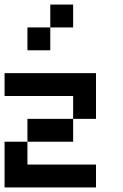

<svg xmlns="http://www.w3.org/2000/svg" viewBox="-20 -920 540 840"><path d="M0 -100V-300H100V-200H400V-100ZM0 -500V-600H400V-400H300V-500ZM100 -300V-400H300V-300ZM100 -700V-800H200V-700ZM200 -800V-900H300V-800Z"/></svg>

Font: GalmuriMono9 Regular
Style: Regular
Weight: 400
Designer: Lee Minseo (quiple)
Version: Version 2.399;hotconv 1.1.1;makeotfexe 2.6.0 DEVELOPMENT